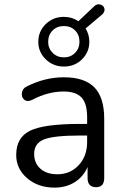

<svg xmlns="http://www.w3.org/2000/svg" viewBox="-20 -848 570 877"><path d="M155 -657Q155 -705 189 -738Q223 -771 272 -771Q309 -771 338 -751L411 -820Q424 -832 439 -827Q454 -822 457 -809Q460 -796 448 -783L371 -718Q388 -690 388 -657Q388 -610 354.5 -577Q321 -544 272 -544Q223 -544 189 -577Q155 -610 155 -657ZM343 -657Q343 -689 323 -709Q303 -729 272 -729Q240 -729 220 -708.5Q200 -688 200 -657Q200 -627 220.5 -606.5Q241 -586 272 -586Q303 -586 323 -606.5Q343 -627 343 -657ZM229 9Q154 9 104 -34Q54 -77 54 -140Q54 -220 117.5 -251Q181 -282 346 -282H378V-313Q378 -375 352.5 -402.5Q327 -430 271 -430Q199 -430 127 -392Q105 -381 91 -392.5Q77 -404 80 -424Q83 -444 102 -453Q185 -495 271 -495Q366 -495 411 -449Q456 -403 456 -306V-35Q456 7 419 7Q380 7 380 -35V-85Q361 -41 321.5 -16Q282 9 229 9ZM242 -52Q301 -52 339.5 -93.5Q378 -135 378 -199V-229H347Q225 -229 180.5 -211Q136 -193 136 -145Q136 -103 164.5 -77.5Q193 -52 242 -52Z"/></svg>

Font: Nunito
Style: Regular
Weight: 400
Designer: Vernon Adams
Foundry: Vernon Adams
Version: Version 3.602